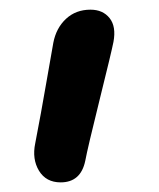

<svg xmlns="http://www.w3.org/2000/svg" viewBox="-20 -378 331 399"><path d="M106 1Q75.7 1 61 -23.2Q46.4 -47.4 53.2 -80.1Q65.4 -143.1 75.9 -204.3Q86.4 -265.6 90.8 -289.1Q96.7 -319.8 117.2 -338.9Q137.7 -357.9 168 -357.9Q193.8 -357.9 207.8 -340.3Q221.7 -322.8 215.8 -291Q211.9 -271 187 -170.7Q162.1 -70.3 157.2 -43.9Q147.9 1 106 1Z"/></svg>

Font: Shantell Sans Irregular Bouncy
Style: Italic
Weight: 500
Italic angle: -11.31°
Designer: Stephen Nixon, Anya Danilova, Shantell Martin
Foundry: Arrow Type
Version: Version 1.006;[9816181b4]